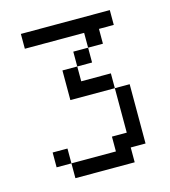

<svg xmlns="http://www.w3.org/2000/svg" viewBox="-97 -704 694 782"><g transform="rotate(-15 250.0 -312.5)"><path d="M437.5 -562.5V-625H62.5V-562.5H312.5V-500H250V-437.5H187.5Q187.5 -437.5 187.5 -312.5H375V-125H312.5V-62.5H125V0H375V-62.5H437.5Q437.5 -62.5 437.5 -312.5H375V-375H250V-437.5H312.5V-500H375V-562.5ZM125 -62.5V-125H62.5V-62.5Z"/></g></svg>

Font: BFUnifontExMono
Style: Regular
Weight: 500
Version: Version 15.0.06